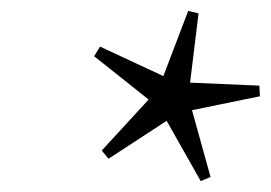

<svg xmlns="http://www.w3.org/2000/svg" viewBox="-20 -725 496 352"><path d="M366 -400.5 348 -393 285.5 -503.5 179 -434 166.5 -449 252.5 -542.5 152.5 -622 163.5 -639.5 279.5 -585.5 325 -705 344 -700.5 328.5 -573.5 455.5 -568 456.5 -548.5 332 -523Z"/></svg>

Font: Newsreader 48pt
Style: Italic
Weight: 400
Italic angle: -17°
Version: Version 1.003